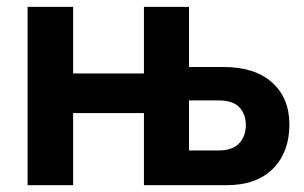

<svg xmlns="http://www.w3.org/2000/svg" viewBox="-20 -544 893 564"><path d="M61 0V-523.9H194.8V-328.1H402.8V-523.9H535.2V-347.2H636.2Q729 -347.2 779.5 -301.5Q830.1 -255.9 830.1 -178.2Q830.1 -97.2 782 -48.6Q733.9 0 645 0H402.8V-211.9H194.8V0ZM535.2 -102.1H623Q662.6 -102.1 682.4 -122.8Q702.1 -143.6 702.1 -176.8Q702.1 -209 682.9 -229Q663.6 -249 623 -249H535.2Z"/></svg>

Font: Rawline
Style: Bold
Weight: 700
Designer: Matt McInerney, Pablo Impallari, Rodrigo Fuenzalida
Foundry: Matt McInerney, Pablo Impallari, Rodrigo Fuenzalida
Version: Version 4.020;PS 004.020;hotconv 1.0.88;makeotf.lib2.5.64775